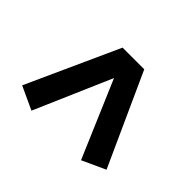

<svg xmlns="http://www.w3.org/2000/svg" viewBox="-117 -709 745 745"><g transform="rotate(-45 255.0 -336.5)"><path d="M461 -396V-277L82 -105L38 -201L354 -336L38 -473L82 -568Z"/></g></svg>

Font: Qnwhxotralxmqkhsjrfbfhwcoqn
Style: Regular
Weight: 500
Designer: Carrois Corporate & Edenspiekermann
Foundry: Carrois Corporate GbR & Edenspiekermann AG
Version: Version 2.001